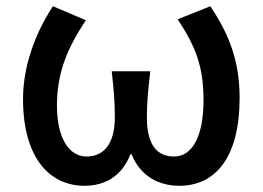

<svg xmlns="http://www.w3.org/2000/svg" viewBox="-20 -584 844 617"><path d="M252 13C315 13 371 -16 399 -88H403C432 -16 492 13 556 13C676 13 750 -83 750 -269C750 -393 713 -478 656 -564L551 -522C611 -431 634 -367 634 -262C634 -141 595 -81 540 -81C490 -81 452 -111 452 -207C452 -255 456 -294 463 -355H339C346 -294 349 -255 349 -207C349 -116 309 -81 258 -81C201 -81 163 -142 163 -244C163 -352 197 -430 256 -519L150 -564C95 -480 54 -374 54 -266C54 -81 136 13 252 13Z"/></svg>

Font: DAIFUKU Sans JP Medium
Style: Regular
Weight: 500
Designer: Original font ‘Source Han Sans JP’ : Ryoko NISHIZUKA  (kana, bopomofo & ideographs); Paul D. Hunt (Latin, Greek & Cyrill
Foundry: Daifuku
Version: Version 1.000